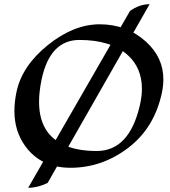

<svg xmlns="http://www.w3.org/2000/svg" viewBox="-20 -783 801 905"><path d="M112.8 102.1 592.8 -731.4Q637.7 -763.2 685.1 -763.2L204.6 79.1Q158.2 102.1 112.8 102.1ZM312.5 7.8Q173.3 7.8 99.1 -94.2Q47.9 -164.6 47.9 -260.3Q47.9 -303.2 58.1 -351.1Q84 -472.7 205.6 -570.6Q327.1 -668.5 450.2 -668.5Q577.6 -668.5 668.9 -585.9Q750 -511.7 750 -409.2Q750 -378.9 743.2 -346.2Q708 -180.2 584.5 -86.2Q460.9 7.8 312.5 7.8ZM436 -71.3Q589.4 -71.3 639.2 -286.6Q648.9 -328.6 648.9 -364.3Q648.9 -462.4 583 -522.5Q503.9 -594.7 354.5 -594.7Q215.8 -594.7 176.3 -409.2Q164.1 -351.1 164.1 -302.7Q164.1 -216.3 203.6 -161.6Q270.5 -71.3 436 -71.3Z"/></svg>

Font: Balgruf
Style: Italic
Weight: 500
Italic angle: -12°
Designer: Paul James Miller
Foundry: High-Logic / Made with FontCreator
Version: Version 1.201;March 28, 2021;FontCreator 13.0.0.2683 64-bit